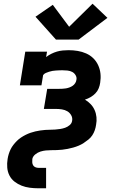

<svg xmlns="http://www.w3.org/2000/svg" viewBox="-20 -808 640 1033"><path d="M186 205Q163 205 140 202Q117 199 96.5 191Q76 183 58.5 169.5Q41 156 31 136.5Q21 117 19 94Q17 71 21 47Q23 34 27 21Q31 8 37 -4.5Q43 -17 52 -28.5Q61 -40 71 -50Q81 -60 93 -68Q105 -76 118 -82.5Q131 -89 144 -93.5Q157 -98 170 -101Q183 -104 196.5 -106Q210 -108 223.5 -109Q237 -110 250.5 -110Q264 -110 277 -111Q290 -112 303.5 -114Q317 -116 330 -120.5Q343 -125 354.5 -134.5Q366 -144 368 -158Q371 -174 363 -188Q355 -202 342 -209.5Q329 -217 313 -219.5Q297 -222 280 -222H216L234 -330H298Q307 -330 316.5 -330.5Q326 -331 335 -332.5Q344 -334 353.5 -337.5Q363 -341 371 -346.5Q379 -352 384.5 -360.5Q390 -369 391 -378Q394 -391 387 -403Q380 -415 368.5 -421Q357 -427 343 -428.5Q329 -430 315 -430Q306 -430 297 -429.5Q288 -429 279.5 -428.5Q271 -428 262 -426.5Q253 -425 244 -422Q235 -419 226.5 -415.5Q218 -412 212 -404L203 -349H87L116 -530H233L228 -501Q241 -511 256 -518.5Q271 -526 286.5 -530.5Q302 -535 318 -536.5Q334 -538 349 -538Q374 -538 398 -534Q422 -530 443.5 -520.5Q465 -511 481.5 -495Q498 -479 508 -457.5Q518 -436 520.5 -412Q523 -388 519 -363Q517 -348 511 -333Q505 -318 493.5 -306Q482 -294 467.5 -285.5Q453 -277 437 -272Q454 -262 467.5 -248Q481 -234 489 -216Q497 -198 499 -177.5Q501 -157 497 -137Q495 -122 490 -107.5Q485 -93 476.5 -80Q468 -67 455.5 -57Q443 -47 430 -38.5Q417 -30 402.5 -24Q388 -18 373.5 -14Q359 -10 344 -7Q329 -4 314.5 -2.5Q300 -1 285.5 -0.5Q271 0 256 0Q241 0 226.5 1.5Q212 3 197.5 7.5Q183 12 170 22.5Q157 33 154 47Q153 56 153.5 65Q154 74 158 81Q162 88 170 91.5Q178 95 186 95H228V205ZM281 -595 171 -718 264 -782 352 -664 478 -788 558 -712 403 -595Z"/></svg>

Font: Iosevka Slab XBdExObl
Style: Regular
Weight: 800
Width: 7
Italic angle: -9°
Monospace: yes
Designer: Belleve Invis
Foundry: Belleve Invis
Version: Version 11.1.0; ttfautohint (v1.8.3)